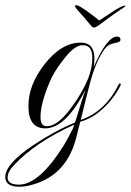

<svg xmlns="http://www.w3.org/2000/svg" viewBox="-49 -486 497 730"><path d="M243 -466Q248 -466 263.5 -456Q279 -446 297 -432.5Q315 -419 328 -408Q354 -425 381.5 -443Q409 -461 422 -464Q429 -466 428 -463Q428 -462 417 -454.5Q406 -447 392.5 -438Q379 -429 370 -422Q348 -406 333.5 -395Q319 -384 312 -382Q308 -381 304 -382Q300 -384 291.5 -395Q283 -406 269 -422Q264 -428 255.5 -437Q247 -446 241 -454Q235 -462 235 -463Q237 -466 243 -466ZM25 224Q-29 224 -29 187Q-29 137 79 65Q118 39 157.5 17.5Q197 -4 236 -20Q239 -29 243.5 -42.5Q248 -56 253 -74Q255 -81 260.5 -98.5Q266 -116 276 -145Q201 2 123 2Q59 2 59 -83Q59 -162 119 -240Q184 -324 258 -324Q310 -324 310 -263Q310 -248 307 -231Q358 -347 396 -347Q409 -347 409 -335Q409 -326 391 -323Q368 -319 357 -309Q341 -292 325 -259.5Q309 -227 295 -177Q285 -140 276 -103.5Q267 -67 258 -30Q305 -46 341.5 -80.5Q378 -115 403 -166Q405 -169 407 -169Q409 -169 410 -166.5Q411 -164 409 -161Q396 -134 373.5 -106Q351 -78 321.5 -55.5Q292 -33 256 -23L242 33Q208 172 88 212Q52 224 25 224ZM128 -6Q171 -6 223 -78Q243 -105 259 -132.5Q275 -160 286 -187Q294 -208 298 -227.5Q302 -247 302 -266Q302 -314 267 -314H259Q228 -308 189 -255Q155 -212 139 -172Q123 -134 114 -101Q105 -68 105 -41Q105 -6 128 -6ZM23 216Q100 216 194 66Q200 56 208.5 40.5Q217 25 227 5Q230 0 233 -12Q160 21 102.5 59.5Q45 98 4 142Q-20 167 -20 189Q-20 216 23 216Z"/></svg>

Font: Imperial Script
Style: Regular
Weight: 400
Designer: Robert E. Leuschke
Foundry: Robert E. Leuschke
Version: Version 1.010; ttfautohint (v1.8.3)